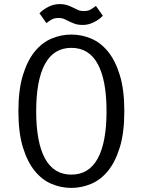

<svg xmlns="http://www.w3.org/2000/svg" viewBox="-20 -904 698 939"><path d="M70 -360Q70 -465 92 -536.5Q114 -608 150 -652Q186 -696 232.5 -715.5Q279 -735 329 -735Q379 -735 425.5 -715.5Q472 -696 508 -652Q544 -608 566 -536.5Q588 -465 588 -360Q588 -255 566 -183.5Q544 -112 508 -68Q472 -24 425 -4.5Q378 15 329 15Q279 15 232.5 -4.5Q186 -24 150 -68Q114 -112 92 -183.5Q70 -255 70 -360ZM157 -360Q157 -208 200 -129Q243 -50 329 -50Q415 -50 458 -129Q501 -208 501 -360Q501 -512 458 -591Q415 -670 329 -670Q243 -670 200 -591Q157 -512 157 -360ZM266 -816Q246 -816 233.5 -809Q221 -802 207 -791L173 -839Q191 -858 217.5 -871Q244 -884 270 -884Q294 -884 309.5 -878.5Q325 -873 337 -867Q349 -861 361 -855.5Q373 -850 390 -850Q410 -850 422.5 -857Q435 -864 449 -875L483 -827Q465 -808 438.5 -795Q412 -782 386 -782Q362 -782 346.5 -787.5Q331 -793 319 -799Q307 -805 295 -810.5Q283 -816 266 -816Z"/></svg>

Font: Carrois Gothic
Style: Regular
Weight: 400
Designer: Ralph du Carrois
Foundry: Ralph du Carrois
Version: Version 1.001